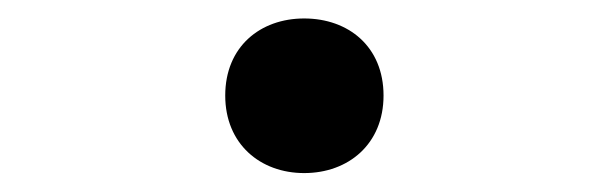

<svg xmlns="http://www.w3.org/2000/svg" viewBox="-20 -171 660 208"><path d="M309.5 16.5C357.5 16.5 395.5 -15 395.5 -67.5C395.5 -120.5 357.5 -151 309.5 -151C262 -151 224 -120.5 224 -67.5C224 -15 262 16.5 309.5 16.5Z"/></svg>

Font: Monaspace Argon Light
Style: Regular
Weight: 300
Designer: Riley Cran & the Lettermatic Team
Foundry: Lettermatic
Version: Version 1.000 (Monaspace Argon)